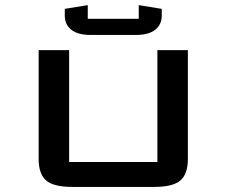

<svg xmlns="http://www.w3.org/2000/svg" viewBox="-20 -734 890 754"><path d="M615.2 -699.2V-672.4Q615.2 -637.7 589.6 -617.2Q564 -596.7 512.7 -596.7H336.9Q285.6 -596.7 260 -617.2Q234.4 -637.7 234.4 -672.4V-699.2L324.7 -713.9V-660.2H524.9V-713.9ZM717.8 -537.1V-109.9Q717.8 -50.8 688.5 -25.4Q659.2 0 585.9 0H263.7Q190.4 0 161.1 -25.4Q131.8 -50.8 131.8 -109.9V-537.1H251.5V-97.7H598.1V-537.1Z"/></svg>

Font: Squarish Sans CT
Style: RegularSC
Weight: 400
Version: Version 0.9